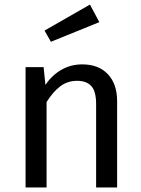

<svg xmlns="http://www.w3.org/2000/svg" viewBox="-20 -821 619 841"><path d="M493 -378V0H401V-365Q401 -421 380 -444Q359 -467 318 -467Q276 -467 244 -443Q212 -419 184 -374V0H92V-527H171L179 -449Q207 -491 248.5 -515Q290 -539 340 -539Q412 -539 452.5 -496Q493 -453 493 -378ZM415 -724 203 -638 175 -687 374 -801Z"/></svg>

Font: Statis Sans
Style: Regular
Weight: 400
Designer: bBox Type GmbH
Foundry: bBox Type GmbH
Version: Version 1.000